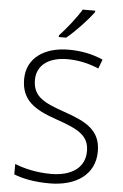

<svg xmlns="http://www.w3.org/2000/svg" viewBox="-62 -992 671 1045"><g transform="rotate(5 273.0 -469.0)"><path d="M415 -940V-948H347C321 -904 267 -836 230 -797V-788H270C320 -828 385 -899 415 -940ZM496 -186C496 -301 419 -343 292 -386C183 -424 121 -453 121 -544C121 -628 190 -672 288 -672C345 -672 403 -660 459 -636L478 -686C422 -711 360 -724 290 -724C159 -724 62 -660 62 -543C62 -428 135 -382 254 -341C380 -298 437 -267 437 -182C437 -89 361 -42 252 -42C173 -42 104 -59 54 -79V-22C100 -4 163 10 249 10C392 10 496 -58 496 -186Z"/></g></svg>

Font: Noto Sans Meetei Mayek Light
Style: Regular
Weight: 300
Designer: Monotype Design Team and Neelakash Kshetrimayum
Foundry: Monotype Imaging Inc.
Version: Version 2.002